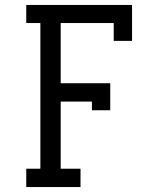

<svg xmlns="http://www.w3.org/2000/svg" viewBox="-20 -755 640 775"><path d="M86 0V-74H143V-662H86V-735H513V-590H439V-662H225V-419H425V-310H351V-345H225V-74H305V0Z"/></svg>

Font: Iosevka HT Extended
Style: Regular
Weight: 400
Width: 7
Monospace: yes
Designer: Belleve Invis
Foundry: Belleve Invis
Version: Version 32.3.0; ttfautohint (v1.8.4)